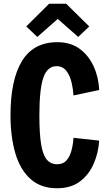

<svg xmlns="http://www.w3.org/2000/svg" viewBox="-20 -990 579 1024"><path d="M284 14Q198 14 143 -35Q88 -84 62 -172Q36 -260 36 -375Q36 -565 97.5 -665Q159 -765 286 -765Q357 -765 405 -729.5Q453 -694 479.5 -636Q506 -578 509 -510L372 -481Q370 -515 361.5 -551Q353 -587 334 -612Q315 -637 281 -637Q233 -637 211.5 -576.5Q190 -516 190 -375Q190 -279 199 -222Q208 -165 229 -139.5Q250 -114 284 -114Q317 -114 335 -135Q353 -156 361.5 -188.5Q370 -221 372 -255L509 -240Q505 -175 479.5 -116.5Q454 -58 406 -22Q358 14 284 14ZM242 -970H333L456 -849L397 -793L288 -889L179 -793L120 -849Z"/></svg>

Font: Freeman
Style: Regular
Weight: 400
Designer: Vernon Adams, Aoife Mooney, Rodrigo Fuenzalida
Foundry: Rodrigo Fuenzalida
Version: Version 1.000; ttfautohint (v1.8.4.7-5d5b)